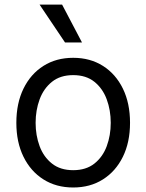

<svg xmlns="http://www.w3.org/2000/svg" viewBox="-20 -804 637 835"><path d="M336.6 -619.3H262.8L152 -784.1H250ZM298.3 11.4Q224.4 11.4 168.9 -23.8Q113.3 -58.9 82.2 -122.2Q51.1 -185.4 51.1 -269.9Q51.1 -355.1 82.2 -418.7Q113.3 -482.2 168.9 -517.4Q224.4 -552.6 298.3 -552.6Q372.2 -552.6 427.7 -517.4Q483.3 -482.2 514.4 -418.7Q545.5 -355.1 545.5 -269.9Q545.5 -185.4 514.4 -122.2Q483.3 -58.9 427.7 -23.8Q372.2 11.4 298.3 11.4ZM298.3 -63.9Q354.4 -63.9 390.6 -92.7Q426.8 -121.4 444.2 -168.3Q461.6 -215.2 461.6 -269.9Q461.6 -324.6 444.2 -371.8Q426.8 -419 390.6 -448.2Q354.4 -477.3 298.3 -477.3Q242.2 -477.3 206 -448.2Q169.7 -419 152.3 -371.8Q134.9 -324.6 134.9 -269.9Q134.9 -215.2 152.3 -168.3Q169.7 -121.4 206 -92.7Q242.2 -63.9 298.3 -63.9Z"/></svg>

Font: Linik Sans
Style: Regular
Weight: 400
Designer: Rasmus Andersson (font), Marc Monis (original base), Kil Hyung-jin (Pretendard portions), Cristiano Sobral (main changes
Foundry: rsms
Version: Version 3.018;May 31, 2022;FontCreator 14.0.0.2814 64-bit; t